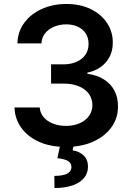

<svg xmlns="http://www.w3.org/2000/svg" viewBox="-20 -737 672 975"><path d="M181.6 -191.4Q183.6 -163.6 201.4 -142.3Q219.2 -121.1 249 -109.4Q278.8 -97.7 315.4 -97.7Q354 -97.7 384.5 -111.1Q415 -124.5 432.1 -148.4Q449.2 -172.4 449.2 -203.1Q449.2 -234.9 431.6 -259.8Q414.1 -284.7 380.9 -298.6Q347.7 -312.5 302.7 -312.5H239.3V-410.2H302.7Q339.8 -410.2 368.9 -423.1Q397.9 -436 414.1 -459.7Q430.2 -483.4 429.7 -513.7Q430.2 -543 416.3 -565.7Q402.3 -588.4 376.5 -600.8Q350.6 -613.3 316.4 -613.3Q283.2 -613.3 254.6 -601.3Q226.1 -589.4 208.7 -567.4Q191.4 -545.4 190.4 -516.6H68.4Q69.8 -575.2 102.8 -620.6Q135.7 -666 192.1 -691.4Q248.5 -716.8 317.4 -716.8Q387.2 -716.8 440.9 -690.7Q494.6 -664.6 523.9 -619.6Q553.2 -574.7 552.7 -520.5Q553.2 -481.4 537.1 -449.7Q521 -418 491.7 -397Q462.4 -376 423.8 -368.2V-362.3Q473.1 -355.5 508.3 -333.3Q543.5 -311 561.5 -275.9Q579.6 -240.7 579.1 -196.3Q579.6 -142.6 551 -98.4Q522.5 -54.2 470.7 -26.4Q418.9 1.5 352.5 7.8L348.6 26.4Q383.3 31.7 405 52.7Q426.8 73.7 426.8 109.4Q426.8 142.1 407 166.5Q387.2 190.9 348.9 204.3Q310.5 217.8 256.8 217.8L255.9 156.2Q341.3 156.2 342.8 112.3Q342.8 91.3 325.9 80.8Q309.1 70.3 271.5 66.4L283.7 8.3Q216.8 3.4 165.3 -23.2Q113.8 -49.8 84.5 -93.3Q55.2 -136.7 53.7 -191.4Z"/></svg>

Font: Pretendard JP SemiBold
Style: Regular
Weight: 600
Designer: Base glyphs from Inter by Rasmus Andersson; Hangeul glyphs from Noto Sans CJK(Source Han Sans) by Jang Soo-young and Kan
Foundry: Kil Hyung-jin
Version: Version 1.309